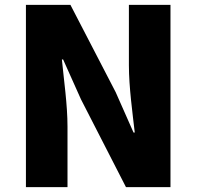

<svg xmlns="http://www.w3.org/2000/svg" viewBox="-20 -765 804 785"><path d="M86 0H256V-247C256 -337 241 -439 233 -522H238L311 -359L495 0H677V-745H507V-498C507 -409 522 -302 531 -223H526L453 -388L268 -745H86Z"/></svg>

Font: Noto Sans KR Black
Style: Regular
Weight: 900
Designer: Ryoko NISHIZUKA 西塚涼子 (kana, bopomofo & ideographs); Paul D. Hunt (Latin, Greek & Cyrillic); Sandoll Communications 산돌커뮤니
Foundry: Adobe
Version: Version 2.004;hotconv 1.0.118;makeotfexe 2.5.65603